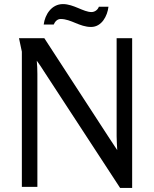

<svg xmlns="http://www.w3.org/2000/svg" viewBox="-20 -915 754 940"><path d="M511 -882H464C459 -867 444 -856 428 -856C388 -856 341 -895 288 -895C233 -895 200 -844 194 -795H243C249 -809 260 -822 277 -822C328 -822 369 -783 426 -783C478 -783 506 -837 511 -882ZM197 -728H73L87 -662V0H163V-553C163 -574 162 -597 160 -618C173 -601 186 -580 197 -563L568 5H627V-728H551V-248C551 -226 553 -202 554 -180C541 -199 527 -220 515 -239Z"/></svg>

Font: Rosario
Style: Regular
Weight: 400
Designer: Hector Gatti
Foundry: Omnibus Type
Version: Version 1.100